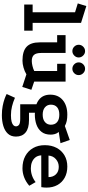

<svg xmlns="http://www.w3.org/2000/svg" viewBox="542 -1254 954 2078"><g transform="rotate(90 1019.0 -215.0)"><path d="M29 0V-91.2H113V-550.2L16.8 -579.8L45.8 -672.2L227.8 -615V-91.2H311.8V0Z M784.8 -23.8Q751.2 -3.8 711.1 7.5Q671 18.8 636.2 18.8Q533.8 18.8 486.1 -26Q438.5 -70.8 438.5 -166.8V-356.5H360.5V-447.8H553.2V-183.5Q553.2 -130 573.9 -106Q594.5 -82 640.5 -82Q662.8 -82 693.4 -89.2Q724 -96.5 748.5 -108.5V-356.5H670.5V-447.8H863.2V-108L952 -77.5L920.8 21ZM724.5 -658.8Q752 -658.8 772.4 -638.1Q792.8 -617.5 792.8 -589.6Q792.8 -561.8 772.4 -541.5Q752 -521.2 724.5 -521.2Q695.8 -521.2 675.5 -541.5Q655.2 -561.8 655.2 -590Q655.2 -617.5 675.5 -638.1Q695.8 -658.8 724.5 -658.8ZM533.4 -658.8Q560.5 -658.8 581.2 -638.1Q602 -617.5 602 -589.6Q602 -561.8 581.1 -541.5Q560.3 -521.2 533.2 -521.2Q505 -521.2 484.8 -541.5Q464.5 -561.8 464.5 -590Q464.5 -617.5 484.8 -638.1Q505.1 -658.8 533.4 -658.8Z M1219.2 -115Q1118.5 -115 1061.5 -157.9Q1004.5 -200.8 1004.5 -281.8Q1004.5 -367.5 1063.1 -417Q1121.8 -466.5 1220.2 -466.5Q1258.2 -466.5 1287.4 -460.6Q1316.5 -454.8 1343.8 -440L1494.8 -493L1529.8 -392.5L1408 -373.8Q1424.5 -355.5 1430.9 -331.8Q1437.2 -308 1437.2 -287.5Q1437.2 -226 1407.5 -187.9Q1377.8 -149.8 1328.2 -132.4Q1278.8 -115 1219.2 -115ZM1227.2 241.8Q1172 241.8 1126.8 232.9Q1081.5 224 1048.2 211.8Q1015 199.5 997.5 190L1038.2 100.2Q1085.5 120.8 1131.4 132.1Q1177.2 143.5 1227.2 143.5Q1272.5 143.5 1298.8 135.9Q1325 128.2 1336.2 116.2Q1347.5 104.2 1347.5 90Q1347.5 70 1331.4 56.6Q1315.2 43.2 1266.8 43.2H1108.8V-151.5L1199.8 -131.8V-51.8H1280.2Q1369.2 -51.8 1413.8 -14.9Q1458.2 22 1458.2 89Q1458.2 143 1426.8 176.8Q1395.2 210.5 1342.9 226.1Q1290.5 241.8 1227.2 241.8ZM1221.2 -200Q1272.5 -200 1301.1 -224.6Q1329.8 -249.2 1329.8 -288.5Q1329.8 -332.5 1301.6 -356.2Q1273.5 -380 1221.2 -380Q1169 -380 1140.9 -356.2Q1112.8 -332.5 1112.8 -288.5Q1112.8 -249.2 1141.4 -224.6Q1170 -200 1221.2 -200Z M1990.5 -54.8Q1946 -17 1898.4 0.9Q1850.8 18.8 1801.8 18.8Q1725 18.8 1668.9 -11.8Q1612.8 -42.2 1582 -96.6Q1551.2 -151 1551.2 -222.5Q1551.2 -296 1580.5 -350.9Q1609.8 -405.8 1661.9 -436.1Q1714 -466.5 1782.8 -466.5Q1852 -466.5 1903.2 -438.2Q1954.5 -410 1982.5 -359.2Q2010.5 -308.5 2010.5 -241Q2010.5 -229 2009.2 -213.9Q2008 -198.8 2005.5 -185L1661.2 -184.5Q1664 -145.5 1684.1 -120.6Q1704.2 -95.8 1734.8 -83.8Q1765.2 -71.8 1801 -71.8Q1843.2 -71.8 1881.4 -85.2Q1919.5 -98.8 1950.8 -123.5ZM1896.8 -263.2Q1896.5 -312.5 1866.9 -343.2Q1837.2 -374 1786 -374Q1738.2 -374 1702.8 -343.2Q1667.2 -312.5 1663.8 -263Z"/></g></svg>

Font: Podkova VF Beta
Style: Regular
Weight: 400
Designer: Ilya Yudin
Foundry: Cyreal (www.cyreal.org)
Version: Version 2.100